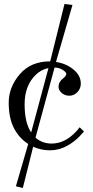

<svg xmlns="http://www.w3.org/2000/svg" viewBox="-20 -745 467 967"><path d="M232.9 -436 304.9 -725.1 345 -720 262 -433.1Q314.7 -424.6 350.8 -394.3Q387 -364 387 -324Q387 -299.1 369.8 -281Q352.5 -262.9 329.3 -262.9Q306.2 -262.9 290.5 -277.1Q274.9 -291.3 274.9 -306.4Q274.9 -321.5 281 -331.5Q287.1 -341.6 294.4 -347.2Q314 -362.5 314 -372.1Q314 -381.6 296 -392.9Q278.1 -404.3 254.9 -405L158.9 -52Q191.7 -22 240 -22Q300.5 -22 352.1 -71.3Q371.8 -90.1 381.1 -104L403.1 -83Q402.3 -82.5 394.7 -73.7Q387 -64.9 377.7 -55.2Q368.4 -45.4 352.3 -33Q336.2 -20.5 318.8 -11Q277.6 12 231.8 12Q186 12 147 -6.1L95 201.9L60.1 193.1L122.1 -20Q77.1 -48.3 50.5 -99.1Q23.9 -149.9 23.9 -227.9Q23.9 -305.9 79.5 -371Q135 -436 232.9 -436ZM137 -77.9 224.1 -402.1Q187 -394.8 159.7 -367.9Q104 -313.7 104 -220.1Q104 -126.5 137 -77.9Z"/></svg>

Font: Linden Hill
Style: Italic
Weight: 400
Italic angle: -5.60001°
Version: Version 1.201